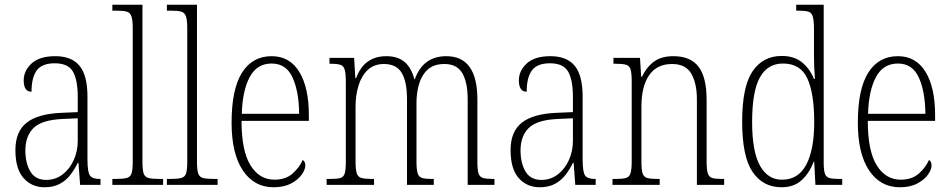

<svg xmlns="http://www.w3.org/2000/svg" viewBox="-20 -780 4011 810"><path d="M168 10Q114 10 79.5 -28.5Q45 -67 45 -147Q45 -225 92.5 -262.5Q140 -300 239 -304L308 -307V-371Q308 -442 288 -477.5Q268 -513 211 -513Q157 -513 135 -483Q113 -453 113 -393Q80 -393 80 -441Q80 -482 113.5 -512.5Q147 -543 213 -543Q282 -543 315.5 -502.5Q349 -462 349 -372V-107Q349 -54 359.5 -39.5Q370 -25 401 -25H404V0H318L311 -93H308Q295 -66 277 -42.5Q259 -19 232.5 -4.5Q206 10 168 10ZM175 -21Q214 -21 244 -44Q274 -67 291 -104.5Q308 -142 308 -186V-281L243 -278Q156 -274 121.5 -240Q87 -206 87 -145Q87 -92 108 -56.5Q129 -21 175 -21Z M454 0V-25H465Q498 -25 514 -29Q530 -33 535 -48.5Q540 -64 540 -98V-660Q540 -695 534.5 -711Q529 -727 514.5 -731Q500 -735 473 -735H454V-760H581V-98Q581 -64 586 -48.5Q591 -33 607 -29Q623 -25 656 -25H668V0Z M684 0V-25H695Q728 -25 744 -29Q760 -33 765 -48.5Q770 -64 770 -98V-660Q770 -695 764.5 -711Q759 -727 744.5 -731Q730 -735 703 -735H684V-760H811V-98Q811 -64 816 -48.5Q821 -33 837 -29Q853 -25 886 -25H898V0Z M1134 10Q1052 10 1004.5 -61Q957 -132 957 -262Q957 -404 1001 -473.5Q1045 -543 1126 -543Q1202 -543 1242.5 -477Q1283 -411 1283 -294V-270H999Q999 -144 1036.5 -83Q1074 -22 1138 -22Q1185 -22 1214 -47.5Q1243 -73 1257 -105Q1268 -99 1268 -82Q1268 -65 1253 -43.5Q1238 -22 1208 -6Q1178 10 1134 10ZM1242 -300Q1241 -395 1214 -453.5Q1187 -512 1126 -512Q1064 -512 1033.5 -455Q1003 -398 1000 -300Z M1358 0V-25H1371Q1401 -25 1415.5 -29Q1430 -33 1434.5 -49Q1439 -65 1439 -100V-433Q1439 -468 1434.5 -485Q1430 -502 1416.5 -506.5Q1403 -511 1375 -511H1370V-536H1474L1479 -450H1482Q1500 -498 1532 -520.5Q1564 -543 1610 -543Q1659 -543 1687.5 -518Q1716 -493 1728 -446H1730Q1765 -543 1863 -543Q1994 -543 1994 -360V-96Q1994 -63 1999 -48Q2004 -33 2018.5 -29Q2033 -25 2062 -25H2066V0H1953V-361Q1953 -432 1930.5 -471Q1908 -510 1855 -510Q1811 -510 1785.5 -487.5Q1760 -465 1748.5 -427.5Q1737 -390 1737 -345V-99Q1737 -65 1742 -49Q1747 -33 1761.5 -29Q1776 -25 1804 -25H1810V0H1697V-361Q1697 -436 1674.5 -473Q1652 -510 1600 -510Q1558 -510 1531.5 -485Q1505 -460 1492.5 -419Q1480 -378 1480 -331V-99Q1480 -65 1485 -49Q1490 -33 1505.5 -29Q1521 -25 1551 -25H1558V0Z M2257 10Q2203 10 2168.5 -28.5Q2134 -67 2134 -147Q2134 -225 2181.5 -262.5Q2229 -300 2328 -304L2397 -307V-371Q2397 -442 2377 -477.5Q2357 -513 2300 -513Q2246 -513 2224 -483Q2202 -453 2202 -393Q2169 -393 2169 -441Q2169 -482 2202.5 -512.5Q2236 -543 2302 -543Q2371 -543 2404.5 -502.5Q2438 -462 2438 -372V-107Q2438 -54 2448.5 -39.5Q2459 -25 2490 -25H2493V0H2407L2400 -93H2397Q2384 -66 2366 -42.5Q2348 -19 2321.5 -4.5Q2295 10 2257 10ZM2264 -21Q2303 -21 2333 -44Q2363 -67 2380 -104.5Q2397 -142 2397 -186V-281L2332 -278Q2245 -274 2210.5 -240Q2176 -206 2176 -145Q2176 -92 2197 -56.5Q2218 -21 2264 -21Z M2564 0V-25H2576Q2605 -25 2620 -29Q2635 -33 2640 -49Q2645 -65 2645 -99V-438Q2645 -472 2640 -487.5Q2635 -503 2620.5 -507Q2606 -511 2578 -511H2568V-536H2680L2685 -456H2688Q2710 -500 2741 -521.5Q2772 -543 2821 -543Q2893 -543 2927 -498.5Q2961 -454 2961 -359V-99Q2961 -65 2966 -49Q2971 -33 2985 -29Q2999 -25 3028 -25H3035V0H2920V-361Q2920 -428 2896.5 -469Q2873 -510 2815 -510Q2751 -510 2718.5 -462.5Q2686 -415 2686 -331V-98Q2686 -64 2691 -48.5Q2696 -33 2711 -29Q2726 -25 2755 -25H2763V0Z M3277 10Q3199 10 3155 -54.5Q3111 -119 3111 -267Q3111 -415 3155 -479.5Q3199 -544 3278 -544Q3330 -544 3363 -517.5Q3396 -491 3414 -447H3418Q3416 -471 3415 -497Q3414 -523 3414 -548V-656Q3414 -693 3409 -710Q3404 -727 3390 -731Q3376 -735 3349 -735H3339V-760H3455V-93Q3455 -62 3460 -47.5Q3465 -33 3479.5 -29Q3494 -25 3522 -25H3533V0H3420L3415 -98H3413Q3394 -49 3361.5 -19.5Q3329 10 3277 10ZM3280 -22Q3348 -22 3381.5 -85.5Q3415 -149 3415 -265Q3415 -386 3386 -449Q3357 -512 3283 -512Q3218 -512 3185.5 -453Q3153 -394 3153 -265Q3153 -140 3186.5 -80.5Q3220 -21 3280 -22Z M3776 10Q3694 10 3646.5 -61Q3599 -132 3599 -262Q3599 -404 3643 -473.5Q3687 -543 3768 -543Q3844 -543 3884.5 -477Q3925 -411 3925 -294V-270H3641Q3641 -144 3678.5 -83Q3716 -22 3780 -22Q3827 -22 3856 -47.5Q3885 -73 3899 -105Q3910 -99 3910 -82Q3910 -65 3895 -43.5Q3880 -22 3850 -6Q3820 10 3776 10ZM3884 -300Q3883 -395 3856 -453.5Q3829 -512 3768 -512Q3706 -512 3675.5 -455Q3645 -398 3642 -300Z"/></svg>

Font: Noto Serif Tamil Condensed ExtraLight
Style: Italic
Weight: 200
Width: 3
Italic angle: -12°
Designer: Indian Type Foundry, Tom Grace, and the Monotype Design Team
Foundry: Monotype Imaging Inc.
Version: Version 2.003; ttfautohint (v1.8.4.7-5d5b)